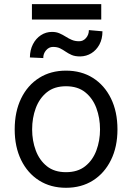

<svg xmlns="http://www.w3.org/2000/svg" viewBox="-20 -893 637 925"><path d="M297.9 11.7Q224.1 11.7 168.5 -23.4Q112.8 -58.6 81.8 -122.1Q50.8 -185.5 50.8 -269.5Q50.8 -355 81.8 -418.7Q112.8 -482.4 168.5 -517.6Q224.1 -552.7 297.9 -552.7Q372.1 -552.7 427.7 -517.6Q483.4 -482.4 514.6 -418.7Q545.9 -355 545.9 -269.5Q545.9 -185.5 514.6 -122.1Q483.4 -58.6 427.7 -23.4Q372.1 11.7 297.9 11.7ZM297.9 -63.5Q354.5 -63.5 390.6 -92.3Q426.8 -121.1 444.3 -168.2Q461.9 -215.3 461.9 -269.5Q461.9 -324.7 444.3 -372.1Q426.8 -419.4 390.6 -448.5Q354.5 -477.5 297.9 -477.5Q241.7 -477.5 205.8 -448.5Q169.9 -419.4 152.3 -372.1Q134.8 -324.7 134.8 -269.5Q134.8 -215.3 152.3 -168.2Q169.9 -121.1 205.8 -92.3Q241.7 -63.5 297.9 -63.5ZM408.2 -748 473.6 -742.2Q473.6 -705.6 459 -678.5Q444.3 -651.4 420.2 -636.5Q396 -621.6 366.2 -621.1Q341.3 -621.1 325.2 -628.2Q309.1 -635.3 296.1 -644.3Q283.2 -653.3 269.3 -660.2Q255.4 -667 235.4 -667Q215.8 -667 201.9 -650.6Q188 -634.3 188.5 -613.3L124 -616.2Q124.5 -652.3 138.7 -679.9Q152.8 -707.5 177 -723.4Q201.2 -739.3 230.5 -739.3Q251 -739.3 266.6 -732.4Q282.2 -725.6 296.4 -716.6Q310.5 -707.5 325.9 -700.9Q341.3 -694.3 360.4 -694.3Q380.4 -693.8 394.3 -709.7Q408.2 -725.6 408.2 -748ZM467.8 -873V-798.8H133.8V-873Z"/></svg>

Font: GitLab Sans
Style: Regular
Weight: 400
Designer: Rasmus Andersson
Foundry: Modifications by GitLab B.V., manufactured by rsms
Version: Version 4.000;git-c8fb6b7